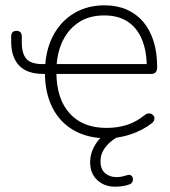

<svg xmlns="http://www.w3.org/2000/svg" viewBox="-20 -512 639 722"><path d="M382 8Q310 8 257.5 -22Q205 -52 177 -107.5Q149 -163 149 -239L155 -234H142Q102 -234 75.5 -248Q49 -262 35.5 -289Q22 -316 22 -353Q22 -360 22 -365Q22 -370 22 -374Q22 -385 27 -390.5Q32 -396 42 -396Q52 -396 57 -390.5Q62 -385 62 -374Q62 -369 62 -364Q62 -359 62 -352Q62 -310 79.5 -290.5Q97 -271 140 -271H157L150 -267Q155 -336 184.5 -386.5Q214 -437 262.5 -464.5Q311 -492 373 -492Q420 -492 456.5 -476Q493 -460 518.5 -430Q544 -400 557.5 -357Q571 -314 571 -260Q571 -247 565.5 -240.5Q560 -234 549 -234H187L192 -238Q193 -139 242.5 -85Q292 -31 380 -31Q420 -31 455 -41.5Q490 -52 524 -79Q531 -85 538.5 -85.5Q546 -86 551.5 -82.5Q557 -79 559.5 -73.5Q562 -68 560 -61Q558 -54 550 -48Q518 -23 473.5 -7.5Q429 8 382 8ZM532 -259Q532 -319 514 -363Q496 -407 460.5 -430.5Q425 -454 372 -454Q317 -454 278.5 -429.5Q240 -405 218.5 -363.5Q197 -322 193 -269L186 -271H549ZM413 190Q372 190 345.5 165Q319 140 319 98Q319 60 342.5 25.5Q366 -9 409 -31L430 0Q415 6 398.5 19Q382 32 370 51Q358 70 358 94Q358 125 375.5 139.5Q393 154 418 154Q429 154 438.5 152Q448 150 457 147Q467 144 472.5 147.5Q478 151 479.5 158Q481 165 478 171.5Q475 178 468 181Q454 186 440.5 188Q427 190 413 190Z"/></svg>

Font: Nunito ExtraLight
Style: Regular
Weight: 200
Designer: Vernon Adams
Foundry: Vernon Adams
Version: Version 3.602